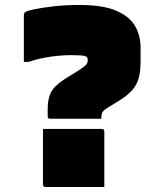

<svg xmlns="http://www.w3.org/2000/svg" viewBox="-20 -740 640 773"><path d="M300 -720Q393 -720 446.5 -697.5Q500 -675 523 -636.5Q546 -598 546 -548V-491Q546 -433 528 -399.5Q510 -366 460 -335L413 -306Q397 -296 392.5 -288Q388 -280 388 -266V-262H183Q177 -262 174.5 -264Q172 -266 172 -273V-303Q172 -341 185 -367.5Q198 -394 241 -422L299 -458Q323 -474 328 -481Q333 -488 333 -495V-502Q333 -511 321.5 -514.5Q310 -518 267 -518Q227 -518 182 -511.5Q137 -505 96 -491H76V-678Q76 -686 80 -690Q84 -695 115.5 -702Q147 -709 195.5 -714.5Q244 -720 300 -720ZM400 13H164Q153 13 153 2V-221H389Q400 -221 400 -210Z"/></svg>

Font: Recursive Sn Lnr St XBk
Style: Regular
Weight: 1000
Version: Version 1.079;hotconv 1.0.112;makeotfexe 2.5.65598; ttfautoh